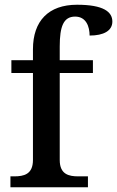

<svg xmlns="http://www.w3.org/2000/svg" viewBox="-20 -790 494 810"><path d="M24 0H351V-46H310C271 -46 232 -54 232 -115V-482H372V-536H232V-594C232 -679 248 -720 297 -720C344 -720 358 -677 358 -640C417 -640 454 -660 454 -699C454 -740 417 -770 305 -770C185 -770 119 -702 119 -582V-536H28V-482H119V-115C119 -54 80 -46 40 -46H24Z"/></svg>

Font: Noto Serif Oriya Medium
Style: Regular
Weight: 500
Designer: David Williams
Foundry: Google LLC, David Williams
Version: Version 1.051